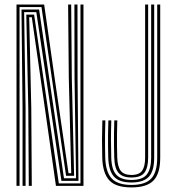

<svg xmlns="http://www.w3.org/2000/svg" viewBox="-20 -820 775 847"><path d="M52.8 0V-800H174.8L221.2 -474.5L282.2 -55.8H294.2L283.5 -477L280.5 -800H294L296.8 -477L307 -44.5H271.5L163 -788.8H66.2V0ZM79.5 0V-342.5L74.8 -777.8H152.5L262.2 -33.5H315.5L308.8 -477L308.2 -800H321.8L322.2 -477L326.2 -22.2H251L140.2 -766.5H86.5L92.8 -342.5V0ZM107 0 104.8 -342.5 96 -755.5H130.5L239.5 -10.8H335V-800H348.2V0H226.8L177.8 -343.8L120.2 -744.2H108.8L118 -342.5L120.2 0ZM559.8 6.8Q490.5 6.8 461.8 -24.9Q433 -56.5 431 -124.8Q430 -166.8 430 -203.4Q430 -240 431.5 -288.8H444.8Q443.8 -252 443.4 -225.5Q443 -199 443.4 -175.5Q443.8 -152 444.2 -125Q446.2 -61 472.8 -32.6Q499.2 -4.2 559.8 -4.2Q620.8 -4.2 647.1 -32.2Q673.5 -60.2 673.5 -124.8V-800H686.8V-124.8Q686.8 -54.2 657.2 -23.8Q627.8 6.8 559.8 6.8ZM559.8 -15Q505 -15 482.1 -41.6Q459.2 -68.2 457.5 -125.5Q457 -153 456.6 -176Q456.2 -199 456.6 -225.2Q457 -251.5 458 -288.8H471Q469.5 -241.5 469.5 -204Q469.5 -166.5 470.8 -125.2Q472.2 -71.2 493.4 -48.8Q514.5 -26.2 559.5 -26.2Q609.8 -26.2 628.2 -51Q646.8 -75.8 646.8 -124V-800H660.2V-124.8Q660.2 -66.2 636.9 -40.6Q613.5 -15 559.8 -15ZM559.5 -37Q520.5 -37 502.9 -57.5Q485.2 -78 484 -125.8Q483.2 -153.5 482.9 -178.9Q482.5 -204.2 482.9 -230.8Q483.2 -257.2 484.2 -288.8H497.5Q496.5 -255.5 496.1 -228.9Q495.8 -202.2 496.1 -177.6Q496.5 -153 497.2 -125.8Q498.5 -84.8 512.6 -66.5Q526.8 -48.2 559.5 -48.2Q594.8 -48.2 607.5 -67.5Q620.2 -86.8 620.2 -124V-800H633.5V-124Q633.5 -81.2 617.8 -59.1Q602 -37 559.5 -37Z"/></svg>

Font: Big Shoulders Inline Display Thin
Style: Regular
Weight: 400
Version: Version 2.002